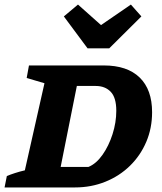

<svg xmlns="http://www.w3.org/2000/svg" viewBox="-37 -822 711 842"><path d="M418 -535Q521 -535 575.5 -482Q630 -429 630 -330Q630 -260 604.5 -200Q579 -140 533 -95Q487 -50 425 -25Q363 0 292 0H-17L-7 -50Q7 -56 28.5 -63Q50 -70 72 -75L158 -457L80 -480L90 -535ZM351 -90Q385 -104 412.5 -143Q440 -182 456.5 -233.5Q473 -285 473 -336Q473 -394 448.5 -419.5Q424 -445 383 -445H300L229 -90ZM347 -610 243 -750 305 -802 406 -712 537 -802 583 -750 442 -610Z"/></svg>

Font: Piazzolla SC
Style: Bold Italic
Weight: 700
Italic angle: -11.3°
Designer: Juan Pablo del Peral
Foundry: Huerta Tipografica
Version: Version 1.330